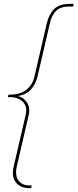

<svg xmlns="http://www.w3.org/2000/svg" viewBox="-20 -810 403 998"><path d="M133 168Q86 168 62.5 138Q39 108 51 56L113 -211Q124 -255 99.5 -280Q75 -305 33 -305H21L24 -318H31Q84 -318 116.5 -343Q149 -368 159 -412L223 -688Q234 -735 261 -762.5Q288 -790 343 -790H363L360 -776H340Q293 -776 270.5 -752.5Q248 -729 239 -688L175 -412Q166 -374 142 -346Q118 -318 73 -311Q103 -304 120.5 -276.5Q138 -249 129 -211L67 56Q57 102 76 128Q95 154 134 154H145L142 168Z"/></svg>

Font: Prodigy Sans Thin
Style: Italic
Weight: 100
Italic angle: -13°
Designer: Wei Huang
Foundry: Wei Huang
Version: Version 1.003; ttfautohint (v1.8.3)